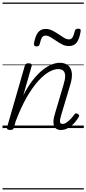

<svg xmlns="http://www.w3.org/2000/svg" viewBox="-20 -1018 686 1526"><path d="M464 15Q441 15 427.5 5.5Q414 -4 408.5 -21Q403 -38 405 -61Q407 -84 416 -112L485 -345Q498 -387 498 -414Q498 -441 484 -455Q470 -469 442 -469Q410 -469 369.5 -446.5Q329 -424 284 -374.5Q239 -325 193 -245.5Q147 -166 104 -52L91 -4Q88 6 81.5 10.5Q75 15 60 15Q48 15 40.5 10Q33 5 36 -6L177 -495Q181 -506 187 -510.5Q193 -515 206 -515Q223 -515 229 -509Q235 -503 231 -491L165 -260Q202 -332 240.5 -381Q279 -430 317 -460.5Q355 -491 390 -505Q425 -519 455 -519Q493 -519 518 -501Q543 -483 550 -444Q557 -405 538 -343L466 -102Q459 -78 457 -62.5Q455 -47 460 -40Q465 -33 476 -33Q493 -33 509.5 -44.5Q526 -56 542.5 -73.5Q559 -91 572 -109Q578 -117 583.5 -117.5Q589 -118 597 -113Q608 -106 609 -99.5Q610 -93 605 -87Q594 -67 573 -43Q552 -19 524 -2Q496 15 464 15ZM270 -649Q248 -649 250 -671Q259 -729 281 -758.5Q303 -788 342 -788Q371 -788 396.5 -775Q422 -762 445 -746Q468 -730 489 -717.5Q510 -705 529 -705Q547 -705 556.5 -720.5Q566 -736 574 -770Q578 -790 602 -790Q614 -790 618.5 -785.5Q623 -781 621 -769Q612 -711 591 -681.5Q570 -652 527 -652Q499 -652 474 -665Q449 -678 426 -694Q403 -710 382 -722.5Q361 -735 341 -735Q324 -735 314 -720Q304 -705 296 -669Q294 -659 288 -654Q282 -649 270 -649ZM0 478H646V488H0ZM0 -20H646V0H0ZM0 -505H646V-500H0ZM0 -998H646V-988H0Z"/></svg>

Font: Playwrite AU SA Guides
Style: Regular
Weight: 400
Designer: Veronika Burian, José Scaglione
Foundry: TypeTogether
Version: Version 1.003